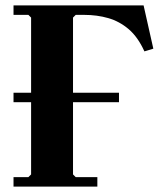

<svg xmlns="http://www.w3.org/2000/svg" viewBox="-20 -690 604 710"><path d="M30 0V-35H85L95 -45V-625L85 -635H30V-670H511L547 -510L514 -500Q490 -553 456 -582Q422 -611 380.5 -623Q339 -635 291 -635H260L250 -625V-45L260 -35H340V0ZM30 -312V-347H420V-312Z"/></svg>

Font: Brygada 1918
Style: Regular
Weight: 400
Designer: Mateusz Machalski | Borys Kosmynka | Przemek Hoffer
Foundry: NIEPODLEGLA 2018
Version: Version 3.006